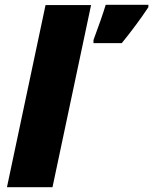

<svg xmlns="http://www.w3.org/2000/svg" viewBox="-20 -781 639 801"><path d="M170 -760H360L199 0H9ZM370 -614Q405 -708 421 -761H599V-751Q552 -680 488 -601H370Z"/></svg>

Font: Noto Sans Display Black
Style: Italic
Weight: 900
Italic angle: -12°
Designer: Monotype Design team
Foundry: Monotype Imaging Inc.
Version: Version 1.000